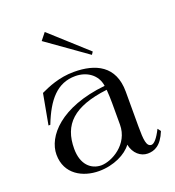

<svg xmlns="http://www.w3.org/2000/svg" viewBox="-140 -872 911 999"><g transform="rotate(-20 316.0 -373.0)"><path d="M239 15C321 15 392 -21 423 -64C433 -13 470 16 508 16C545 16 583 1 612 -71L599 -88C576 -42 556 -20 541 -20C514 -21 510 -58 510 -134V-326C510 -470 410 -515 291 -515C208 -515 144 -486 103 -467L72 -298H82C130 -421 190 -492 290 -492C353 -492 408 -456 417 -392C165 -366 59 -241 59 -141C59 -32 150 15 239 15ZM259 -9C203 -10 156 -51 156 -138C156 -272 230 -346 420 -369C422 -349 423 -311 423 -296V-175C423 -66 318 -9 259 -9ZM189 -723 410 -566 420 -581 220 -762Z"/></g></svg>

Font: Sprat
Style: Regular
Weight: 400
Designer: Ethan Nakache
Foundry: Collletttivo
Version: Version 2.000;Glyphs 3.2 (3217)